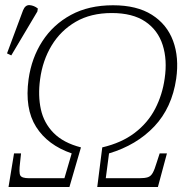

<svg xmlns="http://www.w3.org/2000/svg" viewBox="-20 -746 773 766"><path d="M14 0 36 -134H64L60 -97Q55 -57 61 -46Q67 -35 96 -35H237L266 -134Q170 -167 124 -240Q78 -313 94 -430Q106 -515 149 -581.5Q192 -648 263 -686.5Q334 -725 431 -725Q526 -725 586 -687Q646 -649 670.5 -583Q695 -517 683 -432Q666 -316 595.5 -241.5Q525 -167 415 -134L402 -35H536Q558 -35 570 -39Q582 -43 589.5 -56.5Q597 -70 605 -97L617 -134H646L610 0H368L388 -158Q465 -176 517.5 -216Q570 -256 599 -312Q628 -368 637 -433Q648 -507 629 -566.5Q610 -626 559.5 -660Q509 -694 426 -694Q342 -694 282 -659Q222 -624 186 -564.5Q150 -505 140 -430Q131 -365 143 -310Q155 -255 194 -215.5Q233 -176 303 -158L257 0ZM25 -525 8 -533 72 -705Q81 -727 98.5 -725.5Q116 -724 131 -712L129 -700Z"/></svg>

Font: Noto Serif ExtraLight
Style: Italic
Weight: 200
Italic angle: -12°
Designer: Monotype Design Team
Foundry: Monotype Imaging Inc.
Version: Version 2.014; ttfautohint (v1.8.4.7-5d5b)